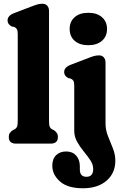

<svg xmlns="http://www.w3.org/2000/svg" viewBox="-20 -769 646 1028"><path d="M242.5 -710.5V-121.5Q242.5 -99 246.2 -90.2Q250 -81.5 258 -77L268 -72.5Q278.5 -65.5 284.2 -57Q290 -48.5 290 -35.5Q290 0 251 0H66Q27 0 27 -35.5Q27 -48.5 32.8 -57Q38.5 -65.5 49 -72.5L59 -77Q67 -81.5 71 -90.2Q75 -99 75 -121.5V-586Q75 -605.5 70.2 -613Q65.5 -620.5 56.5 -624.5L42.5 -627.5Q20.5 -639 20.5 -659.5Q20.5 -685 55 -698.5L144 -732.5Q166.5 -741.5 180.2 -745.2Q194 -749 207.5 -749Q224 -749 233.2 -738.2Q242.5 -727.5 242.5 -710.5ZM452.5 -527Q406.5 -527 379.8 -550.5Q353 -574 353 -614Q353 -653.5 379.8 -677Q406.5 -700.5 452.5 -700.5Q499 -700.5 526 -677Q553 -653.5 553 -614Q553 -574 526 -550.5Q499 -527 452.5 -527ZM545 -108.5Q545 -73 558.2 -40Q571.5 -7 584.5 25.5Q597.5 58 597.5 91.5Q597.5 157.5 550.8 198.2Q504 239 424 239Q342 239 301 202.5Q260 166 260 118.5Q260 81.5 280.5 61.8Q301 42 334.5 42Q368 42 387.8 64Q407.5 86 407.5 121.5V138Q407.5 178 443 177.5Q479 177.5 479 135.5Q479 112.5 463.8 89.2Q448.5 66 428.2 41.5Q408 17 392.8 -10.2Q377.5 -37.5 377.5 -69V-309.5Q377.5 -329 372.8 -336.5Q368 -344 359 -348L345.5 -351Q323.5 -362.5 323.5 -383Q323.5 -408.5 358 -422L447 -456Q469 -465 482.8 -468.8Q496.5 -472.5 510 -472.5Q526.5 -472.5 535.8 -461.8Q545 -451 545 -434Z"/></svg>

Font: Fraunces 72pt S100
Style: Bold
Weight: 700
Version: Version 1.000; ttfautohint (v1.8.3)